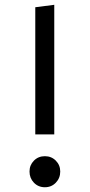

<svg xmlns="http://www.w3.org/2000/svg" viewBox="-20 -768 374 800"><path d="M206.1 -748V-208H127V-737.8ZM231 -53.2Q231 -25.9 212.6 -6.8Q194.3 12.2 167 12.2Q139.6 12.2 121.3 -6.8Q103 -25.9 103 -53.2Q103 -80.1 121.3 -98.6Q139.6 -117.2 167 -117.2Q194.3 -117.2 212.6 -98.6Q231 -80.1 231 -53.2Z"/></svg>

Font: Fira Sans Book
Style: Regular
Weight: 350
Designer: Carrois Corporate & Edenspiekermann AG
Foundry: Carrois Corporate GbR & Edenspiekermann AG
Version: Version 4.203;PS 004.203;hotconv 1.0.88;makeotf.lib2.5.64775